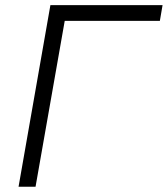

<svg xmlns="http://www.w3.org/2000/svg" viewBox="-20 -713 641 733"><path d="M50.8 0 172.4 -693.4H600.6L590.3 -633.3H227.1L115.7 0Z"/></svg>

Font: Cascadia Mono Light
Style: Italic
Weight: 300
Italic angle: -10°
Monospace: yes
Designer: Aaron Bell
Foundry: Saja Typeworks
Version: Version 2404.023; ttfautohint (v1.8.4)